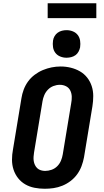

<svg xmlns="http://www.w3.org/2000/svg" viewBox="-20 -1156 640 1184"><path d="M256 8Q224 8 193 2Q162 -4 136 -19Q110 -34 91.5 -57.5Q73 -81 63.5 -110Q54 -139 54 -171Q54 -203 60 -234L112 -549Q116 -576 126 -603Q136 -630 153 -653.5Q170 -677 194 -695Q218 -713 244.5 -724Q271 -735 298.5 -740.5Q326 -746 354 -746Q386 -746 416.5 -738.5Q447 -731 473 -716Q499 -701 517.5 -677.5Q536 -654 545.5 -625Q555 -596 555 -564Q555 -532 550 -501L498 -186Q493 -159 483 -132Q473 -105 456 -81.5Q439 -58 415.5 -40Q392 -22 365 -11Q338 0 310.5 4Q283 8 256 8ZM258 -102Q278 -102 298 -109Q318 -116 333 -131Q348 -146 356 -165.5Q364 -185 367 -204L419 -519Q423 -539 422.5 -559.5Q422 -580 413.5 -597.5Q405 -615 387.5 -624Q370 -633 349 -633Q329 -633 309.5 -625.5Q290 -618 275.5 -603Q261 -588 253 -569Q245 -550 242 -531L190 -216Q188 -203 187 -189.5Q186 -176 188 -163Q190 -150 195.5 -138.5Q201 -127 210 -118.5Q219 -110 232 -106Q245 -102 258 -102ZM390 -800Q370 -800 351.5 -807.5Q333 -815 321.5 -830Q310 -845 307 -865Q304 -885 307 -906Q309 -920 316.5 -933Q324 -946 336 -954.5Q348 -963 362 -966.5Q376 -970 390 -970Q411 -970 429.5 -962.5Q448 -955 459.5 -940Q471 -925 474 -905Q477 -885 474 -864Q471 -850 464 -837Q457 -824 445 -815.5Q433 -807 418.5 -803.5Q404 -800 390 -800ZM574 -1044H274V-1136H574Z"/></svg>

Font: Iosevka Slab XBdExObl
Style: Regular
Weight: 800
Width: 7
Italic angle: -9°
Monospace: yes
Designer: Belleve Invis
Foundry: Belleve Invis
Version: Version 11.1.0; ttfautohint (v1.8.3)